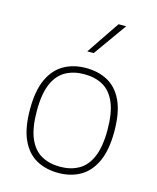

<svg xmlns="http://www.w3.org/2000/svg" viewBox="-121 -892 807 985"><g transform="rotate(15 283.0 -399.5)"><path d="M283 9Q216 9 165.5 -19.2Q115 -47.5 87 -109Q59 -170.5 59 -270Q59 -368 87.2 -429.2Q115.5 -490.5 166 -519.2Q216.5 -548 283 -548Q350 -548 400.2 -520Q450.5 -492 478.5 -430.8Q506.5 -369.5 506.5 -270Q506.5 -172 478.2 -110.5Q450 -49 399.8 -20Q349.5 9 283 9ZM283 -24Q340 -24 382 -47.8Q424 -71.5 447.2 -125.2Q470.5 -179 470.5 -269Q470.5 -360 447.2 -414Q424 -468 382 -491.5Q340 -515 283 -515Q226 -515 183.8 -491.5Q141.5 -468 118.2 -414.5Q95 -361 95 -271.5Q95 -180 118.2 -125.8Q141.5 -71.5 183.8 -47.8Q226 -24 283 -24ZM266 -632 385 -808H425.5L300 -632Z"/></g></svg>

Font: Encode Sans SmExp Th
Style: Regular
Weight: 100
Width: 6
Designer: Multiple Designers
Foundry: Impallari Type
Version: Version 3.002; ttfautohint (v1.8.3) -l 8 -r 50 -G 200 -x 14 